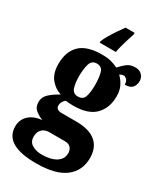

<svg xmlns="http://www.w3.org/2000/svg" viewBox="-255 -858 1009 1183"><g transform="rotate(30 249.5 -266.0)"><path d="M211 234Q-13 234 -13 101Q-13 52 21 20.5Q55 -11 113 -16Q85 -26 60.5 -45.5Q36 -65 36 -102Q36 -136 62.5 -161Q89 -186 132 -209Q87 -223 56 -261.5Q25 -300 25 -365Q25 -454 74.5 -502Q124 -550 231 -550Q267 -550 293 -543.5Q319 -537 345 -524Q367 -549 389.5 -566.5Q412 -584 448 -584Q479 -584 495.5 -565.5Q512 -547 512 -523Q512 -497 497 -478Q482 -459 443 -459Q443 -484 431.5 -494.5Q420 -505 411 -505Q401 -505 394 -501.5Q387 -498 382 -496Q404 -475 420 -445Q436 -415 436 -370Q436 -289 387 -238.5Q338 -188 231 -188Q222 -188 205 -189Q188 -190 180 -192Q171 -188 162 -174Q153 -160 153 -144Q153 -127 164.5 -120Q176 -113 191 -113H297Q391 -113 437.5 -73.5Q484 -34 484 40Q484 130 417 182Q350 234 211 234ZM229 -251Q266 -251 276 -283.5Q286 -316 286 -365Q286 -416 276.5 -451Q267 -486 230 -486Q194 -486 183.5 -450Q173 -414 173 -364Q173 -316 183.5 -283.5Q194 -251 229 -251ZM214 170Q279 170 316 146.5Q353 123 353 81Q353 58 339.5 42.5Q326 27 296 27H182Q169 27 154 33.5Q139 40 128 56Q117 72 117 100Q117 136 146 153Q175 170 214 170ZM180 -616Q188 -637 203.5 -663.5Q219 -690 237.5 -717Q256 -744 272 -766H336V-753Q329 -734 321 -707.5Q313 -681 305.5 -654Q298 -627 295 -606H180Z"/></g></svg>

Font: Noto Serif Thai Condensed Black
Style: Regular
Weight: 900
Width: 3
Designer: Monotype Design Team
Foundry: Monotype Imaging Inc.
Version: Version 2.002; ttfautohint (v1.8.4.7-5d5b)